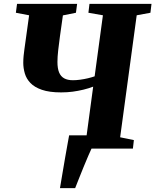

<svg xmlns="http://www.w3.org/2000/svg" viewBox="-20 -763 798 986"><path d="M288 203Q293.5 169.5 300.5 128.8Q307.5 88 314.2 48.2Q321 8.5 326.8 -22.8Q332.5 -54 335 -68H461.5L450 0Q444.5 11.5 433.2 37.5Q422 63.5 409 95.2Q396 127 384.5 156.2Q373 185.5 366 203ZM328 0 334.5 -44 423.5 -58 458.5 -318Q435 -309 408.2 -302.5Q381.5 -296 353.2 -292.2Q325 -288.5 294 -288.5Q233.5 -288.5 195.2 -301.8Q157 -315 136.2 -336.8Q115.5 -358.5 107.5 -385.8Q99.5 -413 99.5 -440.5Q99.5 -458 101.2 -475.8Q103 -493.5 105 -507.5L129.5 -684.5L61.5 -697.5L67.5 -743H376L370 -697.5L303 -684L288 -577.5Q283 -541 279 -506Q275 -471 275 -445Q275 -411.5 283.5 -391Q292 -370.5 309.5 -360.8Q327 -351 354.5 -351Q372 -351 392.2 -353.8Q412.5 -356.5 432 -361.2Q451.5 -366 466 -371L508.5 -684.5L434 -697.5L439.5 -743H758L752.5 -697.5L682 -684.5L597 -58L667.5 -43.5L662.5 0Z"/></svg>

Font: Merriweather 48pt Black
Style: Italic
Weight: 900
Italic angle: -7.8°
Version: Version 2.101